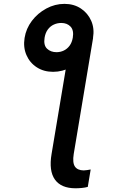

<svg xmlns="http://www.w3.org/2000/svg" viewBox="-20 -781 615 1007"><path d="M343.3 -528.8 468.3 -582.5 366.7 26.4Q359.4 72.3 372.8 92.3Q386.2 112.3 418.9 112.8Q426.8 112.3 436.5 111.1Q446.3 109.9 455.6 107.9L440.4 199.2Q426.8 203.1 409.2 204.8Q391.6 206.5 376 206.5Q300.8 206.5 268.1 160.9Q235.4 115.2 250.5 26.4ZM108.9 -582Q116.7 -631.3 147.2 -671.6Q177.7 -711.9 222.9 -736.3Q268.1 -760.7 317.9 -760.7Q367.7 -760.7 404.3 -736.3Q440.9 -711.9 458.5 -671.6Q476.1 -631.3 467.8 -582Q460 -534.2 429 -493.7Q397.9 -453.1 353 -428.7Q308.1 -404.3 258.3 -404.3Q209.5 -404.3 172.9 -428Q136.2 -451.7 118.7 -492.2Q101.1 -532.7 108.9 -582ZM276.4 -507.3Q296.9 -507.3 314.7 -515.9Q332.5 -524.4 345 -541.3Q357.4 -558.1 361.8 -583.5Q368.2 -622.1 350.1 -641.4Q332 -660.6 301.3 -660.6Q280.8 -660.6 262.2 -652.1Q243.7 -643.6 231 -626.5Q218.3 -609.4 213.9 -583.5Q207.5 -543.9 226.8 -525.6Q246.1 -507.3 276.4 -507.3Z"/></svg>

Font: Inter 16pt Medium
Style: Italic
Weight: 500
Italic angle: -9.3988°
Version: Version 4.001;git-66647c0bb